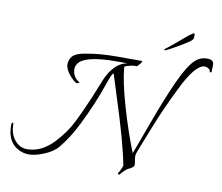

<svg xmlns="http://www.w3.org/2000/svg" viewBox="-82 -824 1105 954"><g transform="rotate(10 471.0 -347.0)"><path d="M942 -586 941 -550 932 -548Q933 -559 923 -565.5Q913 -572 903 -572Q856 -572 790 -436Q734 -323 694 -220Q654 -117 647 -101Q640 -85 640 -73Q640 -59 644 -42Q648 -25 638 -17.5Q628 -10 618.5 -6Q609 -2 597 10Q585 22 581 28Q579 31 577 31Q571 31 570 25Q581 10 590 -16Q569 -130 496 -355Q472 -431 463 -460Q453 -453 438 -408Q402 -301 346 -188Q309 -112 262 -55Q240 -28 195.5 -9Q151 10 117.5 10Q84 10 56 -8Q6 -40 6 -117Q6 -132 11 -131.5Q16 -131 16 -123Q16 -76 41.5 -45Q67 -14 104 -14Q176 -14 237 -78Q290 -135 318 -192.5Q346 -250 356 -274Q375 -314 417 -420Q433 -459 460 -487Q487 -515 522 -521H467Q308 -521 276 -475Q267 -461 267 -448.5Q267 -436 270 -426Q279 -399 300 -389Q306 -386 299 -382.5Q292 -379 288 -380Q275 -387 256 -408Q229 -440 229 -464Q229 -488 244.5 -506Q260 -524 308 -532Q377 -545 464 -545Q467 -545 468 -545H589Q598 -546 585 -530Q572 -514 569 -514.5Q566 -515 559.5 -515Q553 -515 535 -511Q517 -507 509 -501Q515 -428 549.5 -308.5Q584 -189 625 -86Q637 -116 684 -245Q731 -374 772 -465Q813 -556 848 -589Q874 -613 908.5 -613Q943 -613 942 -586ZM823 -725Q826 -725 826 -711.5Q826 -698 822 -694Q817 -685 760 -651.5Q703 -618 691 -616Q690 -616 692 -623Q728 -650 771 -687.5Q814 -725 823 -725Z"/></g></svg>

Font: Italianno
Style: Regular
Weight: 400
Designer: Robert E. Leuschke
Foundry: Robert E. Leuschke
Version: Version 1.003